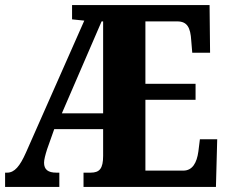

<svg xmlns="http://www.w3.org/2000/svg" viewBox="-20 -734 894 754"><path d="M0 0H213V-56H201C169 -56 153 -68 153 -95C153 -107 158 -126 165 -148L193 -227H385V-122C385 -72 371 -56 336 -56H308V0H828L833 -187H765L759 -139C753 -95 736 -64 700 -64H551V-342H748V-405H551V-650H676C715 -650 728 -626 731 -575L735 -527H805L803 -714H263V-658L311 -653L82 -135C58 -81 37 -56 8 -56H0ZM223 -289 379 -650H385V-289Z"/></svg>

Font: Noto Serif Myanmar ExtraCondensed Black
Style: Regular
Weight: 900
Width: 2
Designer: Ben Mitchell and the Monotype Design Team
Foundry: Monotype Imaging Inc.
Version: Version 2.106